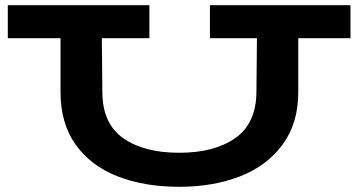

<svg xmlns="http://www.w3.org/2000/svg" viewBox="-20 -706 1379 739"><path d="M1329 -559H1128V-351Q1128 -232 1068 -150Q1008 -68 904.5 -27.5Q801 13 670 13Q535 13 432 -27.5Q329 -68 271 -149.5Q213 -231 213 -351V-559H10V-686H555V-559H372L374 -349Q375 -230 454.5 -174Q534 -118 670 -118Q805 -118 885.5 -174.5Q966 -231 967 -352L969 -559H788V-686H1329Z"/></svg>

Font: BioRhyme Expanded ExtraBold
Style: Regular
Weight: 800
Width: 7
Designer: Aoife Mooney
Foundry: Aoife Mooney Type
Version: Version 1.000